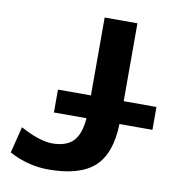

<svg xmlns="http://www.w3.org/2000/svg" viewBox="-83 -808 841 896"><g transform="rotate(10 338.0 -360.0)"><path d="M184.6 -254.9V-363.3H340.8V-732.4H496.1V-363.3H651.4V-254.9H495.1Q491.2 -113.3 421.9 -50.8Q352.5 11.7 204.1 11.7Q108.4 11.7 18.6 -36.1L49.8 -161.1Q139.6 -112.3 200.2 -111.3Q267.6 -111.3 300.3 -145Q333 -178.7 338.9 -254.9Z"/></g></svg>

Font: Gen Shin Gothic Bold
Style: Bold
Weight: 700
Designer: [Source Han Sans]
Ryoko NISHIZUKA  (kana & ideographs); Paul D. Hunt (Latin, Greek & Cyrillic); Wenlong ZHANG  (bopomofo
Version: Version 1.002.20150607